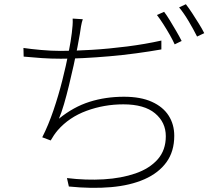

<svg xmlns="http://www.w3.org/2000/svg" viewBox="-20 -851 1040 909"><path d="M372 -760Q367 -746 363.5 -726Q360 -706 358 -690Q354 -666 346.5 -627Q339 -588 328.5 -541Q318 -494 306.5 -446.5Q295 -399 283 -358Q271 -317 259 -289Q328 -345 404 -369Q480 -393 567 -393Q646 -393 699 -369Q752 -345 778.5 -303.5Q805 -262 805 -208Q805 -134 768 -83Q731 -32 664 -2.5Q597 27 506 35Q415 43 306 32L297 -8Q387 3 471 -2Q555 -7 621.5 -30Q688 -53 726.5 -96.5Q765 -140 765 -206Q765 -272 714 -314.5Q663 -357 564 -357Q473 -357 390 -326.5Q307 -296 253 -234Q243 -222 235.5 -211Q228 -200 220 -186L180 -201Q209 -258 233 -328.5Q257 -399 275 -470.5Q293 -542 304.5 -601Q316 -660 320 -695Q322 -713 323.5 -729.5Q325 -746 324 -763ZM91 -624Q124 -619 173.5 -614.5Q223 -610 267 -610Q331 -610 413.5 -615Q496 -620 582 -631Q668 -642 744 -659V-617Q687 -607 624 -598.5Q561 -590 497.5 -584.5Q434 -579 375 -576Q316 -573 268 -573Q221 -573 177.5 -576Q134 -579 92 -583ZM757 -795Q770 -778 784.5 -754Q799 -730 814 -704.5Q829 -679 840 -657L807 -641Q798 -661 783.5 -686.5Q769 -712 753 -737Q737 -762 723 -780ZM860 -831Q874 -813 890 -788.5Q906 -764 921.5 -739Q937 -714 947 -694L913 -678Q896 -712 873.5 -750Q851 -788 828 -816Z"/></svg>

Font: Noto Sans KR ExtraLight
Style: Regular
Weight: 250
Designer: Ryoko NISHIZUKA  (kana, bopomofo & ideographs); Paul D. Hunt (Latin, Greek & Cyrillic); Sandoll Communications , Soo-you
Foundry: Adobe
Version: Version 2.004-H2;hotconv 1.0.118;makeotfexe 2.5.65603